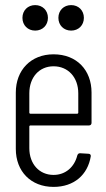

<svg xmlns="http://www.w3.org/2000/svg" viewBox="-20 -725 417 753"><path d="M118 -605C147 -605 168 -626 168 -655C168 -684 147 -705 118 -705C89 -705 68 -684 68 -655C68 -626 89 -605 118 -605ZM259 -605C288 -605 309 -626 309 -655C309 -684 288 -705 259 -705C230 -705 209 -684 209 -655C209 -626 230 -605 259 -605ZM339 -243V-362C339 -450 281 -512 190 -512C101 -512 42 -450 42 -362V-141C42 -53 101 8 190 8C270 8 324 -39 336 -112C337 -118 333 -122 327 -122L294 -124C288 -124 285 -121 283 -115C272 -71 238 -39 190 -39C134 -39 95 -82 95 -144V-229C95 -231 97 -233 99 -233H329C335 -233 339 -237 339 -243ZM190 -465C247 -465 287 -422 287 -359V-283C287 -281 285 -279 283 -279H99C97 -279 95 -281 95 -283V-359C95 -422 134 -465 190 -465Z"/></svg>

Font: Barlow Condensed Light
Style: Regular
Weight: 300
Width: 3
Designer: Jeremy Tribby
Foundry: Tribby Type
Version: Version 1.422;hotconv 1.0.109;makeotfexe 2.5.65596